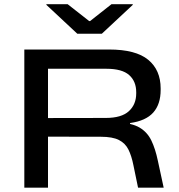

<svg xmlns="http://www.w3.org/2000/svg" viewBox="-20 -868 828 888"><path d="M618.5 0 597 -104Q588.5 -147 574 -176.2Q559.5 -205.5 530 -220.5Q500.5 -235.5 446.5 -235.5L167.5 -236V-322L469 -322.5Q542 -322.5 576 -353.8Q610 -385 610 -436V-441.5Q610 -492 577.2 -521Q544.5 -550 471.5 -550H167.5V-639H484.5Q608 -639 665.5 -591.5Q723 -544 723 -459V-452Q723 -386 688.8 -347.5Q654.5 -309 581.5 -299V-285.5L525 -302Q590 -299 625.8 -277.8Q661.5 -256.5 680 -218.2Q698.5 -180 710 -125L737 0ZM92.5 0V-639H202V-288V-247V0ZM337.5 -712 194.5 -845.5V-848.5H293L392.5 -770.5H396.5L495.5 -848.5H594V-845.5L451 -712Z"/></svg>

Font: Anek Latin Expanded Medium
Style: Regular
Weight: 500
Width: 7
Designer: Yesha Goshar
Foundry: Ek Type
Version: Version 1.003